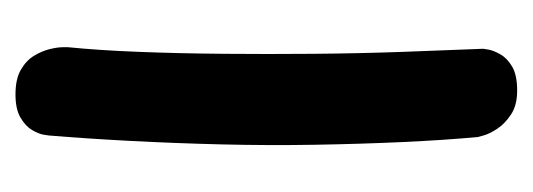

<svg xmlns="http://www.w3.org/2000/svg" viewBox="-240 -449 688 248"><g transform="rotate(-90 104.0 -325.0)"><path d="M111 -1Q92 -1 80 -9Q68 -17 61.5 -27Q55 -37 53 -44.5Q51 -52 51 -52Q47 -95 44.5 -149.5Q42 -204 41 -263.5Q40 -323 41.5 -383.5Q43 -444 46 -501Q49 -558 53 -606Q53 -606 54 -612.5Q55 -619 60 -627.5Q65 -636 76 -642.5Q87 -649 106 -649Q126 -649 138 -642Q150 -635 156 -625Q162 -615 164.5 -605Q167 -595 167 -588Q167 -581 167 -581Q163 -541 161 -489.5Q159 -438 158.5 -380.5Q158 -323 158.5 -264Q159 -205 161 -149Q163 -93 165 -45Q165 -45 164 -38.5Q163 -32 158 -23Q153 -14 142 -7.5Q131 -1 111 -1Z"/></g></svg>

Font: Sour Gummy Black Medium
Style: Regular
Weight: 500
Version: Version 1.000